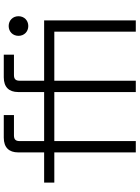

<svg xmlns="http://www.w3.org/2000/svg" viewBox="119 -859 740 1018"><g transform="rotate(-90 489.0 -350.0)"><path d="M510 0H570V-432H830V0H890V-486H570V-616C570 -636 578 -646 600 -646H708V-700H588C536 -700 510 -672 510 -624V-486H250V-616C250 -636 258 -646 280 -646H388V-700H268C216 -700 190 -672 190 -624V-486H30V-432H190V0H250V-432H510ZM808 -622C808 -592 830 -570 860 -570C890 -570 912 -592 912 -622C912 -652 890 -674 860 -674C830 -674 808 -652 808 -622Z"/></g></svg>

Font: Meta Space Light
Style: Regular
Weight: 300
Designer: Meta Pool / Florian Karsten
Foundry: Meta Pool / Florian Karsten
Version: Version 2.000;Glyphs 3.1.1 (3137)